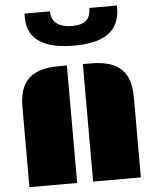

<svg xmlns="http://www.w3.org/2000/svg" viewBox="-63 -1029 875 1082"><g transform="rotate(-5 374.5 -488.5)"><path d="M419.4 0H689.5V-451.2C689.5 -589.4 632.3 -664.6 463.4 -664.6H419.4ZM59.1 0H329.1V-664.6H285.2C116.2 -664.6 59.1 -589.4 59.1 -451.2ZM377 -772.5C530.8 -772.5 639.2 -817.9 639.2 -963.4V-976.6H483.4C483.4 -906.7 443.4 -883.8 378.4 -883.8C314.9 -883.8 260.7 -906.7 260.7 -976.6H116.7V-951.2C116.7 -817.9 231.9 -772.5 377 -772.5Z"/></g></svg>

Font: Plaster
Style: Regular
Weight: 400
Designer: Eben Sorkin
Foundry: Eben Sorkin
Version: Version 1.007